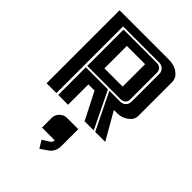

<svg xmlns="http://www.w3.org/2000/svg" viewBox="-255 -698 1099 1099"><g transform="rotate(45 294.5 -148.5)"><path d="M283.7 228.5Q295.4 222.2 301.3 215.3Q306.6 209 306.6 197.8H203.6V118.2Q203.6 94.7 222.7 75.7Q240.7 57.6 264.6 57.6H356.9V193.8Q356.9 241.2 320.8 265.6L278.8 294.4L251 248.5ZM364.3 -476.1H216.8V-294.4H364.3ZM405.3 -528.8Q425.3 -528.8 436 -517.6Q446.8 -506.8 446.8 -487.3V-275.9Q446.8 -257.3 438.5 -248Q426.3 -234.9 405.3 -234.9H137.2V-528.8ZM315.9 -223.6 424.8 0H350.6L266.6 -164.6H216.8V0H137.2V-223.6ZM443.4 -590.8Q489.3 -589.8 517.6 -567.4Q546.4 -545.4 546.4 -513.7V-239.7Q546.4 -208 516.6 -186Q487.8 -164.6 454.1 -164.6H423.3L517.6 0H436.5L327.6 -223.6H413.1Q439 -223.6 452.1 -240.7Q461.4 -252.9 461.4 -272V-493.7Q461.4 -513.2 448.2 -526.4Q434.6 -539.6 415.5 -539.6H122.6V0H43V-590.8Z"/></g></svg>

Font: Ebtekar Inline 2
Style: Inline-2
Weight: 500
Designer: Arman Khorramak
Foundry: Arman Khorramak
Version: Version 2.000